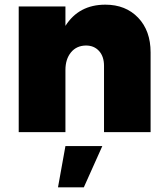

<svg xmlns="http://www.w3.org/2000/svg" viewBox="-20 -572 718 831"><path d="M436 -551.8Q523.9 -551.8 577.9 -495.4Q631.8 -439 631.8 -345.2V0H430.2V-287.1Q430.2 -327.6 408.7 -351.3Q387.2 -375 352.1 -375Q311 -374.5 287.1 -345.2Q263.2 -315.9 263.2 -269V0H61V-543.9H263.2V-460Q321.3 -551.8 436 -551.8ZM231 238.8 263.2 60.1H422.9L342.8 238.8Z"/></svg>

Font: Montserrat-Arabic ExtraBold
Style: Regular
Weight: 800
Designer: Mohamed Gaber
Foundry: Kief Type Foundry
Version: Version 5.008;PS 005.008;hotconv 1.0.88;makeotf.lib2.5.64775